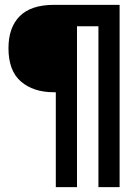

<svg xmlns="http://www.w3.org/2000/svg" viewBox="-20 -695 538 793"><path d="M210.5 78V-314H203Q117.5 -314 66.2 -358.5Q15 -403 15 -495.5Q15 -582 61.8 -628.5Q108.5 -675 203 -675H474V78H386.5V-586.5H298V78Z"/></svg>

Font: Anybody SemiBold
Style: Regular
Weight: 600
Designer: Tyler Finck
Foundry: Etcetera Type Company
Version: Version 1.010; ttfautohint (v1.8.3) -l 8 -r 50 -G 200 -x 14 